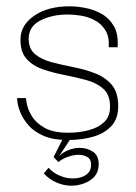

<svg xmlns="http://www.w3.org/2000/svg" viewBox="-20 -434 430 609"><path d="M196 10Q148 10 117.5 -3.5Q87 -17 70 -37Q53 -57 45 -76.5Q37 -96 35.5 -109.5Q34 -123 34 -123H62Q62 -122 65 -105Q68 -88 80.5 -66.5Q93 -45 120.5 -29Q148 -13 197 -13Q231 -13 261.5 -21Q292 -29 311 -47.5Q330 -66 329 -97Q329 -133 308 -152Q287 -171 254 -180Q221 -189 185 -196Q149 -203 116.5 -214Q84 -225 64 -247.5Q44 -270 45 -311Q46 -355 89 -384.5Q132 -414 201 -414Q223 -414 250 -409Q277 -404 301.5 -390.5Q326 -377 341 -351.5Q356 -326 353 -284H325Q327 -318 314 -338.5Q301 -359 280 -370Q259 -381 236 -384.5Q213 -388 195 -388Q145 -388 108 -369Q71 -350 71 -311Q71 -279 91.5 -262Q112 -245 144.5 -236.5Q177 -228 213 -221Q249 -214 281.5 -201.5Q314 -189 334.5 -165Q355 -141 355 -97Q355 -58 333.5 -34.5Q312 -11 276 -0.5Q240 10 196 10ZM119 116 134 98Q148 114 169 123Q190 132 211 132Q236 132 252.5 121Q269 110 269 88Q269 71 257 64Q245 57 229 57Q214 57 196.5 63Q179 69 165 80L150 64L187 -9L208 0L167 62Q178 50 196 42.5Q214 35 233 35Q256 35 274.5 47Q293 59 293 87Q293 120 266.5 137.5Q240 155 205 155Q183 155 159.5 145Q136 135 119 116Z"/></svg>

Font: Darker Grotesque Light Light
Style: Regular
Weight: 300
Version: Version 1.000;gftools[0.9.28]